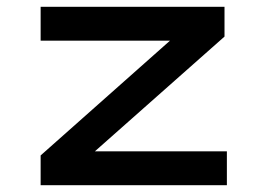

<svg xmlns="http://www.w3.org/2000/svg" viewBox="-20 -547 792 567"><path d="M100 0V-88L508 -450L525 -427H100V-527H643V-439L242 -84L222 -100H650V0Z"/></svg>

Font: Lexend Zetta Medium
Style: Regular
Weight: 500
Designer: Bonnie Shaver-Troup, Thomas Jockin
Foundry: Lexend
Version: Version 1.007